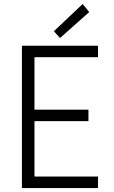

<svg xmlns="http://www.w3.org/2000/svg" viewBox="-20 -951 578 971"><path d="M90.8 -719.7H475.6V-661.6H154.3V-396.5H427.2V-338.4H154.3V-58.1H475.6V0H90.8ZM252.4 -793 397.9 -930.7 431.2 -890.1 283.7 -758.8Z"/></svg>

Font: Reddit Sans Light
Style: Regular
Weight: 300
Designer: Stephen Hutchings
Foundry: Reddit
Version: Version 1.013